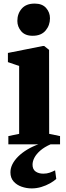

<svg xmlns="http://www.w3.org/2000/svg" viewBox="-20 -803 366 1068"><path d="M26.5 0V-46L86.5 -58.5V-436L24 -457.5V-508.5L218 -547H226L253 -525.5L253.5 -58.5L314 -46V0ZM161 -604Q119.5 -604 98 -629.2Q76.5 -654.5 76.5 -686.5Q76.5 -727 101 -755Q125.5 -783 172.5 -783H173.5Q215 -783 236.5 -758.5Q258 -734 258 -701.5Q258 -662 233.5 -633Q209 -604 162 -604ZM156 245Q127.5 245 100.2 235.5Q73 226 55.5 206.2Q38 186.5 38 155.5Q38 132.5 49.2 110.2Q60.5 88 81.5 67.2Q102.5 46.5 131.5 29Q160.5 11.5 195.5 -1L222 -5L263 -1Q226.5 15 204.2 34.5Q182 54 171.5 74Q161 94 161 113Q161 139 178 151Q195 163 221 163Q240.5 163 256.2 157.5Q272 152 286.5 144.5L293 192.5Q279.5 204.5 258 216.8Q236.5 229 210.2 237Q184 245 156 245Z"/></svg>

Font: Merriweather 72pt Black
Style: Regular
Weight: 900
Version: Version 2.100